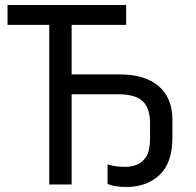

<svg xmlns="http://www.w3.org/2000/svg" viewBox="-20 -734 781 764"><path d="M484 10Q435 10 408 -2V-80Q437 -70 480 -70Q502 -70 524.5 -78.5Q547 -87 562 -111Q577 -135 577 -181V-245Q577 -303 548 -331Q519 -359 449 -359H265V0H176V-635H10V-714H482V-635H265V-438H456Q556 -438 611 -391.5Q666 -345 666 -257V-187Q666 -86 615 -38Q564 10 484 10Z"/></svg>

Font: Apis
Style: Regular
Weight: 400
Designer: Monotype Design Team
Foundry: Monotype Imaging Inc.
Version: Version 2.000; build 0001